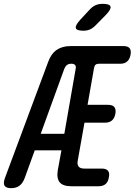

<svg xmlns="http://www.w3.org/2000/svg" viewBox="-67 -970 701 1000"><path d="M234 -84 253 -187H114L61 -41Q51 -15 34 -2.5Q17 10 -9 10Q-35 10 -43 -2.5Q-51 -15 -42 -41L184 -648Q199 -690 228 -710Q257 -730 300 -730H576Q599 -730 608 -719Q617 -708 613 -685Q609 -662 595.5 -650Q582 -638 560 -638H448Q437 -638 431 -633Q425 -628 423 -617L389 -424H496Q519 -424 528.5 -412.5Q538 -401 534 -378Q530 -355 516.5 -343Q503 -331 480 -331H373L338 -134Q334 -113 342.5 -102.5Q351 -92 372 -92H463Q486 -92 495.5 -80.5Q505 -69 500 -47Q497 -24 483.5 -12Q470 0 447 0H304Q261 0 244 -20.5Q227 -41 234 -84ZM268 -273 327 -611Q330 -625 324 -631.5Q318 -638 304.5 -638Q291 -638 282.5 -632Q274 -626 268 -612L145 -273ZM368 -810Q332 -810 328 -823.5Q324 -837 350 -866L401 -921Q416 -937 432 -943.5Q448 -950 468 -950Q504 -950 508.5 -936Q513 -922 485 -893L430 -837Q416 -823 401 -816.5Q386 -810 368 -810Z"/></svg>

Font: Maple Mono Medium
Style: Italic
Weight: 500
Italic angle: -10°
Monospace: yes
Designer: subframe7536
Version: Version 7.000